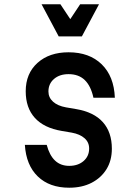

<svg xmlns="http://www.w3.org/2000/svg" viewBox="-20 -860 640 896"><path d="M198 -184Q211 -135 237 -110.5Q263 -86 303 -86Q344 -86 370 -108.5Q396 -131 396 -167Q396 -196 374.5 -215Q353 -234 315 -241L268 -249Q185 -263 142.5 -310Q100 -357 100 -434Q100 -517 155 -566.5Q210 -616 300 -616Q397 -616 454.5 -560Q512 -504 516 -404H416Q404 -459 375.5 -486.5Q347 -514 300 -514Q258 -514 232 -491.5Q206 -469 206 -433Q206 -405 227.5 -385.5Q249 -366 288 -359L335 -351Q418 -337 460 -290Q502 -243 502 -166Q502 -111 477 -70.5Q452 -30 407.5 -7Q363 16 303 16Q211 16 156.5 -36.5Q102 -89 96 -184ZM442 -840 362 -690H254L174 -840H262L335 -730H281L354 -840Z"/></svg>

Font: Martian Mono Condensed
Style: Regular
Weight: 400
Width: 3
Designer: Roman Shamin
Foundry: Evil Martians
Version: Version 1.000